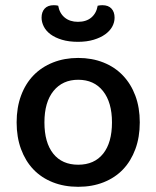

<svg xmlns="http://www.w3.org/2000/svg" viewBox="-20 -705 602 739"><path d="M518 -234Q518 -177 501 -131Q484 -85 453.5 -53Q423 -21 379 -3.5Q335 14 281 14Q227 14 183 -3.5Q139 -21 108.5 -53Q78 -85 61 -131Q44 -177 44 -234Q44 -291 61 -337Q78 -383 109 -415Q140 -447 184 -464.5Q228 -482 281 -482Q334 -482 378 -464.5Q422 -447 453 -414.5Q484 -382 501 -336.5Q518 -291 518 -234ZM281 -398Q221 -398 186 -355Q151 -312 151 -234Q151 -156 185 -113.5Q219 -71 281 -71Q343 -71 377 -113.5Q411 -156 411 -234Q411 -311 376.5 -354.5Q342 -398 281 -398ZM280 -621Q312 -621 331.5 -637.5Q351 -654 356 -683Q361 -684 365 -684.5Q369 -685 374 -685Q397 -685 409 -672Q421 -659 421 -637Q421 -619 412 -602.5Q403 -586 385 -573Q367 -560 340.5 -552Q314 -544 280 -544Q245 -544 218.5 -552Q192 -560 174.5 -573Q157 -586 148.5 -603Q140 -620 140 -637Q140 -659 152 -672Q164 -685 187 -685Q192 -685 196 -684.5Q200 -684 204 -683Q209 -654 229 -637.5Q249 -621 280 -621Z"/></svg>

Font: Baloo Thambi 2 Medium
Style: Regular
Weight: 500
Designer: Aadarsh Rajan and Ek Type
Foundry: Ek Type
Version: Version 1.640;hotconv 1.0.111;makeotfexe 2.5.65597; ttfautoh